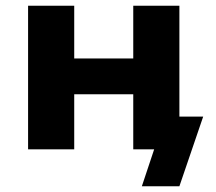

<svg xmlns="http://www.w3.org/2000/svg" viewBox="-20 -521 755 670"><path d="M475 129 518 0H454V-114H689L606 129ZM78 0V-501H239V-317H445V-501H606V0H445V-192H239V0Z"/></svg>

Font: Nunito Sans 8pt ExtraBold
Style: Regular
Weight: 800
Version: Version 3.101;gftools[0.9.27]